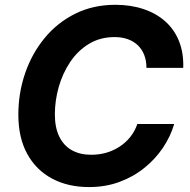

<svg xmlns="http://www.w3.org/2000/svg" viewBox="-20 -757 780 787"><path d="M345 9.8Q258.6 9.8 193.2 -25.1Q127.9 -60 91.5 -126.4Q55.2 -192.7 55.2 -286.9Q55.2 -375.7 83 -456.8Q110.8 -537.8 162.9 -601Q215 -664.3 288.4 -700.8Q361.8 -737.3 452.8 -737.3Q515.6 -737.3 567.4 -720.1Q619.3 -703 656.7 -670Q694.1 -637 713.5 -589Q733 -540.9 731.1 -478.8H580.3Q580.2 -508.5 571.1 -531.8Q562 -555.1 544.9 -571.5Q527.7 -587.8 503.8 -596.4Q479.8 -605 449.9 -605Q390.3 -605 344.5 -577.1Q298.8 -549.3 267.8 -503Q236.8 -456.8 220.8 -400.7Q204.9 -344.6 204.9 -288.3Q204.9 -233.6 223.2 -196.6Q241.4 -159.7 274.8 -141.1Q308.3 -122.6 353.7 -122.6Q386.4 -122.6 416 -131.1Q445.6 -139.7 470.5 -156.1Q495.4 -172.4 514.1 -195.7Q532.7 -219.1 543 -248.8H694Q679.2 -198.1 648.2 -151.8Q617.2 -105.5 572 -69Q526.9 -32.4 469.6 -11.3Q412.4 9.8 345 9.8Z"/></svg>

Font: Inter
Style: Italic
Weight: 400
Italic angle: -9.3988°
Designer: Rasmus Andersson
Foundry: rsms
Version: Version 4.001;git-66647c0bb